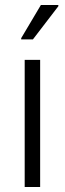

<svg xmlns="http://www.w3.org/2000/svg" viewBox="-20 -750 260 770"><path d="M79 0V-510H141V0ZM65 -592V-597L144 -730H214V-725L112 -592Z"/></svg>

Font: Saira Semi Condensed Light
Style: Regular
Weight: 300
Width: 4
Designer: Hector Gatti with collaboration of the Omnibus-Type team
Foundry: Omnibus-Type
Version: Version 1.001; ttfautohint (v1.8)